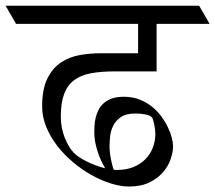

<svg xmlns="http://www.w3.org/2000/svg" viewBox="-62 -665 766 683"><path d="M683.6 -580.1H495.1V-411.1H346.2Q297.4 -411.1 261.2 -404.3Q225.1 -397.5 201.4 -379.6Q177.7 -361.8 166 -330.3Q154.3 -298.8 154.3 -250Q154.3 -229 158.2 -209.7Q162.1 -190.4 168.7 -174.1Q175.3 -157.7 183.1 -144.8Q190.9 -131.8 199.2 -123Q206.5 -114.7 219 -106.4Q231.4 -98.1 246.6 -90.6Q261.7 -83 278.6 -76.7Q295.4 -70.3 312 -66.4Q306.2 -76.2 299.3 -90.3Q292.5 -104.5 286.9 -121.1Q281.2 -137.7 277.3 -156Q273.4 -174.3 273.4 -192.4Q273.4 -203.6 274.2 -217.8Q274.9 -231.9 278.3 -246.1Q281.7 -260.3 288.3 -273.7Q294.9 -287.1 306.6 -297.6Q318.4 -308.1 335.9 -314.5Q353.5 -320.8 378.9 -320.8Q409.2 -320.8 434.1 -311Q459 -301.3 478.5 -285.6Q498 -270 512.2 -250.5Q526.4 -231 535.6 -211.4Q544.9 -191.9 549.3 -174.3Q553.7 -156.7 553.7 -145.5Q553.7 -124.5 545.2 -99.4Q536.6 -74.2 518.1 -52.5Q499.5 -30.8 469.7 -16.1Q439.9 -1.5 397 -1.5Q366.7 -1.5 332 -12.5Q297.4 -23.4 262.9 -42.7Q228.5 -62 196.8 -88.9Q165 -115.7 140.9 -147.2Q116.7 -178.7 102.3 -214.1Q87.9 -249.5 87.9 -286.1Q87.9 -347.7 106.2 -385Q124.5 -422.4 154.3 -442.4Q184.1 -462.4 221.2 -469Q258.3 -475.6 296.4 -475.6H429.2V-580.1H-4.9L-42 -644.5H646.5ZM327.6 -144.5Q327.6 -134.8 328.9 -123Q330.1 -111.3 332.3 -100.1Q334.5 -88.9 337.2 -78.6Q339.8 -68.4 342.8 -61Q346.2 -60.5 349.4 -60.5Q352.5 -60.5 356 -60.5Q387.2 -60.5 412.1 -70.6Q437 -80.6 454.6 -98.1Q472.2 -115.7 481.4 -139.2Q490.7 -162.6 490.7 -189Q490.7 -194.3 489.7 -203.4Q488.8 -212.4 486.8 -221.7Q484.9 -231 482.7 -238.3Q480.5 -245.6 478 -248Q471.2 -254.9 454.6 -258.1Q438 -261.2 419.4 -261.2Q386.7 -261.2 368.4 -248.8Q350.1 -236.3 341.1 -218.5Q332 -200.7 329.8 -180.4Q327.6 -160.2 327.6 -144.5Z"/></svg>

Font: Kurinto Seri
Style: Regular
Weight: 400
Designer: Kurinto was developed by Clint Goss from a range of fonts that are compatible with the SIL Open Font License Version 1.1
Foundry: Clinton F. Goss
Version: Version 2.196; July 25, 2020